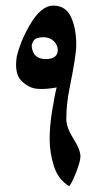

<svg xmlns="http://www.w3.org/2000/svg" viewBox="-20 -647 333 670"><path d="M38.6 -450.2Q51.8 -504.4 82 -556.6Q122.1 -627.4 166 -627.4Q209.5 -627.4 227.8 -587.6Q246.1 -547.9 246.1 -489.7Q246.1 -454.1 223.1 -341.3Q211.4 -284.2 211.4 -231.9Q211.4 -202.1 236.1 -163.3Q260.7 -124.5 260.7 -101.6Q260.7 -85 247.1 -49.1Q233.4 -13.2 221.7 2.9Q183.1 -20.5 168.5 -66.2Q153.8 -111.8 153.3 -158.7Q152.8 -205.6 162.4 -263.2Q171.9 -320.8 177.7 -341.8Q137.7 -334.5 109.1 -337.2Q80.6 -339.8 54.9 -364.7Q29.3 -389.6 38.6 -450.2ZM131.8 -517.1Q104.5 -517.1 97.2 -504.9Q89.8 -492.7 90.8 -483.9Q95.7 -440.9 139.6 -440.9Q181.6 -440.9 181.6 -473.1Q181.6 -489.7 167.7 -503.4Q153.8 -517.1 131.8 -517.1Z"/></svg>

Font: IranNastaliq
Style: Regular
Weight: 400
Designer: Hossein Zahedi
Version: Version 1.5